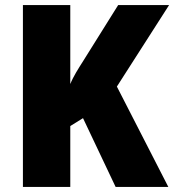

<svg xmlns="http://www.w3.org/2000/svg" viewBox="-20 -734 684 754"><path d="M641 0 439 -394 644 -714H444L307 -495C288 -465 268 -434 256 -404V-714H70V0H256V-239L306 -270L434 0Z"/></svg>

Font: Noto Sans Arabic UI SmCn Bk
Style: Regular
Weight: 900
Width: 4
Designer: Monotype Design Team, Nadine Chahine and Nizar Qandah
Foundry: Monotype Imaging Inc.
Version: Version 2.010